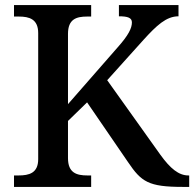

<svg xmlns="http://www.w3.org/2000/svg" viewBox="-20 -734 763 754"><path d="M35 0H338V-45H323C281 -45 247 -55 247 -113V-259L322 -332L483 -97C535 -20 563 0 698 0H723V-45H720C682 -45 649 -72 610 -126L401 -419L544 -578C595 -634 633 -670 681 -670V-714H447V-670C482 -670 498 -664 498 -646C498 -624 485 -596 442 -548L247 -325V-601C247 -659 280 -669 322 -669H338V-714H35V-669H54C95 -669 130 -659 130 -604V-109C130 -54 94 -45 53 -45H35Z"/></svg>

Font: Noto Serif Devanagari Medium
Style: Regular
Weight: 500
Designer: Universal Thirst, Indian Type Foundry and the Monotype Design Team
Foundry: Monotype Imaging Inc.
Version: Version 2.004